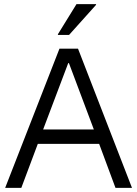

<svg xmlns="http://www.w3.org/2000/svg" viewBox="-20 -911 665 931"><path d="M5 0 268.3 -675H358.3L620 0H540L460.8 -213.3H163.3L83.3 0ZM189.2 -283.3H435L314.2 -605H310.8ZM260.8 -741.7V-745L350.8 -890.8H445.8V-887.5L315 -741.7Z"/></svg>

Font: Funnel Sans Light Light
Style: Regular
Weight: 300
Version: Version 1.000